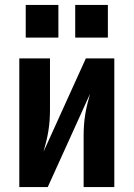

<svg xmlns="http://www.w3.org/2000/svg" viewBox="-20 -756 540 776"><path d="M58 0V-520H182V-312Q182 -291 180.5 -269.5Q179 -248 175.5 -226.5Q172 -205 167 -184.5Q162 -164 156 -143L327 -520H442V0H318V-208Q318 -229 319.5 -250.5Q321 -272 324.5 -293.5Q328 -315 333 -335.5Q338 -356 344 -377L173 0ZM284 -604V-736H416V-604ZM84 -604V-736H216V-604Z"/></svg>

Font: Iosevka SS04 Extrabold
Style: Regular
Weight: 800
Monospace: yes
Designer: Belleve Invis
Foundry: Belleve Invis
Version: Version 19.0.0; ttfautohint (v1.8.4)